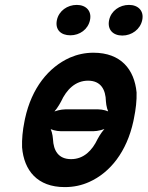

<svg xmlns="http://www.w3.org/2000/svg" viewBox="-20 -753 602 783"><path d="M82 -269 80 -259C72 -220 69 -185 70 -152C78 -58 132 10 244 10C280 10 313 3 344 -11C429 -49 497 -134 524 -259L526 -269C534 -308 538 -343 537 -376C528 -470 473 -538 361 -538C327 -538 295 -531 265 -518C178 -479 109 -394 82 -269ZM381 -307H246C230 -307 203 -301 191 -293L192 -289C204 -297 220 -322 229 -339C251 -387 287 -424 339 -424C391 -424 411 -388 412 -339C413 -322 419 -297 427 -289L430 -293C423 -301 397 -307 381 -307ZM227 -218H362C377 -218 404 -224 416 -232L415 -235C403 -227 387 -203 378 -186C356 -139 321 -104 270 -104C218 -104 198 -139 196 -186C195 -203 189 -228 181 -235L178 -232C185 -224 211 -218 227 -218ZM267 -609C305 -609 339 -633 347 -671C355 -708 331 -733 293 -733C255 -733 220 -709 212 -671C204 -632 228 -609 267 -609ZM479 -608C517 -608 552 -633 560 -671C568 -708 544 -733 506 -733C468 -733 433 -709 425 -671C417 -633 440 -608 479 -608Z"/></svg>

Font: Asimov
Style: EdgeExtremeIt
Weight: 500
Designer: Google
Version: Version 2.000980: 2014